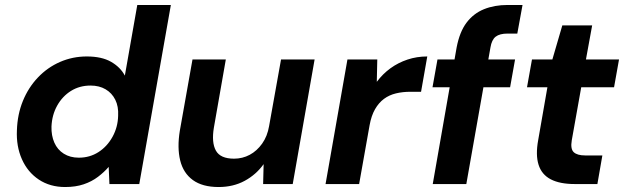

<svg xmlns="http://www.w3.org/2000/svg" viewBox="-20 -740 2512 772"><path d="M242 12Q181 12 136 -18Q91 -48 68 -100Q45 -152 48 -216Q50 -280 72 -334Q94 -388 132.5 -428.5Q171 -469 221.5 -491Q272 -513 329 -513Q389 -513 426.5 -491.5Q464 -470 482 -436L532 -720H667L540 0H420L417 -69Q399 -48 374 -29Q349 -10 316.5 1Q284 12 242 12ZM297 -106Q341 -106 376 -128.5Q411 -151 432.5 -190Q454 -229 455 -275Q457 -312 443.5 -339Q430 -366 404.5 -381Q379 -396 344 -396Q300 -396 265.5 -374.5Q231 -353 210 -315.5Q189 -278 187 -231Q186 -195 198.5 -166.5Q211 -138 236.5 -122Q262 -106 297 -106Z M859 12Q794 12 755.5 -16Q717 -44 704.5 -95Q692 -146 703 -214L754 -501H888L840 -227Q830 -167 848 -134.5Q866 -102 921 -102Q955 -102 984 -117.5Q1013 -133 1034 -162.5Q1055 -192 1062 -233L1110 -501H1245L1157 0H1038L1040 -80Q1010 -38 964 -13Q918 12 859 12Z M1289 0 1377 -501H1497L1495 -411Q1519 -443 1550 -465.5Q1581 -488 1618.5 -500.5Q1656 -513 1698 -513L1673 -371H1630Q1599 -371 1572 -364.5Q1545 -358 1524 -342.5Q1503 -327 1488 -301Q1473 -275 1466 -236L1424 0Z M1720 0 1816 -549Q1828 -612 1856 -649Q1884 -686 1926 -703Q1968 -720 2021 -720H2081L2060 -605H2021Q1989 -605 1973 -592.5Q1957 -580 1952 -549L1855 0ZM1719 -389 1739 -501H2051L2031 -389Z M2291 0Q2231 0 2194.5 -19Q2158 -38 2145.5 -77.5Q2133 -117 2144 -177L2181 -389H2099L2119 -501H2201L2241 -638H2361L2336 -501H2469L2449 -389H2317L2279 -176Q2273 -141 2287 -128Q2301 -115 2333 -115H2402L2382 0Z"/></svg>

Font: DM Sans 17pt
Style: Bold Italic
Weight: 700
Italic angle: -10°
Version: Version 4.004;gftools[0.9.30]